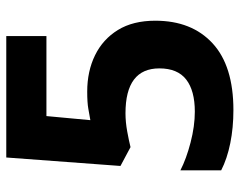

<svg xmlns="http://www.w3.org/2000/svg" viewBox="-96 -658 764 612"><g transform="rotate(-90 286.0 -352.0)"><path d="M300 -456Q365 -456 416 -431Q467 -406 496.5 -358Q526 -310 526 -239Q526 -123 454 -56.5Q382 10 241 10Q185 10 135.5 0Q86 -10 49 -29V-159Q86 -140 138 -126.5Q190 -113 236 -113Q303 -113 338.5 -140.5Q374 -168 374 -226Q374 -334 231 -334Q203 -334 173 -328.5Q143 -323 123 -318L63 -350L90 -714H477V-586H222L209 -446Q226 -449 245.5 -452.5Q265 -456 300 -456Z"/></g></svg>

Font: Noto Sans Hanifi Rohingya
Style: Bold
Weight: 700
Designer: Monotype Design Team and DaltonMaag
Foundry: Google LLC
Version: Version 2.102; ttfautohint (v1.8.4.7-5d5b)